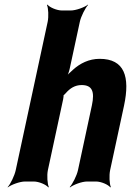

<svg xmlns="http://www.w3.org/2000/svg" viewBox="-20 -796 574 842"><path d="M338 -423C384 -423 396 -395 383 -334L322 -50C317 -26 298 11 286 24L287 26C302 14 339 0 362 0H401C424 0 455 14 464 26L466 24C460 11 458 -26 463 -50L524 -333C551 -460 526 -538 417 -538C370 -538 331 -518 300 -490C288 -480 272 -464 266 -455L270 -453C276 -463 283 -481 286 -496L330 -700C335 -724 354 -761 366 -774V-776C351 -764 313 -750 290 -750H252C229 -750 197 -764 188 -776L186 -774C192 -761 194 -724 189 -700L49 -50C44 -26 26 11 14 24V26C29 14 67 0 90 0H128C151 0 183 14 192 26L194 24C188 11 185 -26 190 -50L257 -361C258 -365 260 -380 258 -381L256 -377C258 -376 266 -385 268 -387C287 -409 309 -423 338 -423Z"/></svg>

Font: Asimov
Style: EdgeExtremeIt
Weight: 500
Designer: Google
Version: Version 2.000980: 2014